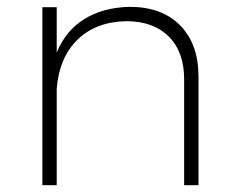

<svg xmlns="http://www.w3.org/2000/svg" viewBox="-20 -542 688 562"><path d="M561 -318V0H519V-310Q519 -390 474 -435Q429 -480 349 -480Q260 -478 206.5 -425.5Q153 -373 146 -282V0H104V-521H146V-388Q172 -452 226.5 -486Q281 -520 359 -522Q454 -522 507.5 -467.5Q561 -413 561 -318Z"/></svg>

Font: Montserrat arm2 ExtraLight
Style: Regular
Weight: 275
Designer: Julieta Ulanovsky
Foundry: Julieta Ulanovsky
Version: Version 6.000